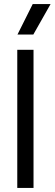

<svg xmlns="http://www.w3.org/2000/svg" viewBox="-20 -925 269 945"><path d="M65 0V-680H145V0ZM66 -755 141 -905H229L144 -755Z"/></svg>

Font: TASA Orbiter Display
Style: Regular
Weight: 400
Designer: Weizhong Zhang
Version: Version 1.000;Glyphs 3.1.2 (3151)